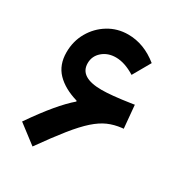

<svg xmlns="http://www.w3.org/2000/svg" viewBox="-174 -835 920 981"><g transform="rotate(30 286.0 -344.0)"><path d="M237.8 -289.6Q158.2 -313 114 -358.6Q69.8 -404.3 69.8 -478Q69.8 -543.9 100.6 -597.4Q131.3 -650.9 183.3 -682.6Q235.4 -714.4 298.8 -714.4Q392.1 -714.4 474.6 -647.5L415.5 -543.9Q355 -581.5 302.7 -581.5Q255.4 -581.5 223.4 -553.7Q191.4 -525.9 191.4 -483.9Q191.4 -400.9 321.3 -400.9Q348.6 -400.9 389.6 -404.8Q430.7 -408.7 495.6 -418.5L506.3 -420.4L518.6 -285.6L508.3 -284.7Q465.8 -279.8 429.9 -264.2Q394 -248.5 356.2 -215.1Q318.4 -181.6 271.5 -123.3Q224.6 -64.9 160.2 25.9L50.3 -58.1Q108.4 -142.1 154.1 -196.5Q199.7 -251 239.7 -285.2Z"/></g></svg>

Font: Estedad-FD Bold
Style: Regular
Weight: 700
Designer: Amin Abedi
Version: Version 7.3